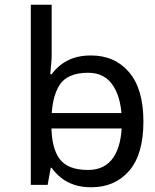

<svg xmlns="http://www.w3.org/2000/svg" viewBox="-20 -780 655 810"><path d="M536 -238V-303H160V-238ZM365 10Q465 10 525 -59.5Q585 -129 585 -267Q585 -405 524.5 -475.5Q464 -546 364 -546Q322 -546 291 -535.5Q260 -525 237 -507Q214 -489 198 -467H192Q193 -480 195.5 -505.5Q198 -531 198 -546V-760H110V0H181L194 -72H198Q214 -49 237 -30.5Q260 -12 291.5 -1Q323 10 365 10ZM351 -63Q266 -63 231.5 -109.5Q197 -156 197 -250V-266Q197 -366 230 -419.5Q263 -473 352 -473Q423 -473 458.5 -416.5Q494 -360 494 -265Q494 -169 458.5 -116Q423 -63 351 -63Z"/></svg>

Font: sinhala115
Style: Regular
Weight: 400
Designer: Jelle Bosma - Monotype Design Team
Foundry: Monotype Imaging Inc.
Version: Version 2.006